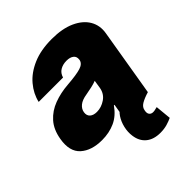

<svg xmlns="http://www.w3.org/2000/svg" viewBox="-207 -680 1005 1005"><g transform="rotate(-45 295.5 -178.0)"><path d="M154.8 8.5Q77.1 8.5 33.7 -30.5Q-9.6 -69.6 4.3 -150.6Q14.2 -210.2 46.9 -246.8Q79.5 -283.4 127.8 -301.5Q176.1 -319.6 233 -323.9Q302.2 -329.2 332.9 -339Q363.6 -348.7 367.9 -372.2V-373.6Q371.1 -394.9 356.7 -406.2Q342.3 -417.6 316.8 -417.6Q289.1 -417.6 269 -405.5Q248.9 -393.5 241.5 -367.9H61.1Q72.4 -417.6 107.8 -459.7Q143.1 -501.8 201.9 -527.2Q260.7 -552.6 342.3 -552.6Q419.7 -552.6 472.3 -528.8Q524.9 -505 548.7 -464.5Q572.4 -424 563.9 -373.6L501.4 0H318.2L331 -76.7H326.7Q294.7 -30.9 251.4 -11.2Q208.1 8.5 154.8 8.5ZM240.1 -115.1Q273.1 -115.1 303.1 -135.5Q333.1 -155.9 339.5 -193.2L346.6 -238.6Q330.6 -232.2 309.8 -227.6Q289.1 -223 265.6 -218.8Q230.5 -213.4 212 -198.3Q193.5 -183.2 190.3 -161.9Q187.1 -139.6 200.8 -127.3Q214.5 -115.1 240.1 -115.1ZM397.7 197.4Q348.4 197.4 318.5 172.9Q288.7 148.4 282.7 103.7Q278.4 73.2 285.9 41.5Q293.3 9.9 309.7 -14.6Q326 -39.1 348 -48.3L501.4 0Q465.9 10.7 445.3 23.1Q424.7 35.5 421.9 56.8Q418.3 74.9 425.8 84.3Q433.2 93.8 447.4 93.8Q456.7 93.8 464.3 91.4Q471.9 89.1 478.7 88.1L487.2 176.1Q471.9 183.6 449 190.5Q426.1 197.4 397.7 197.4Z"/></g></svg>

Font: Inter UI Black
Style: Italic
Weight: 900
Italic angle: -9.39999°
Designer: Rasmus Andersson
Foundry: rsms
Version: 3.2;8d6f07862